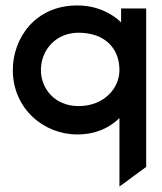

<svg xmlns="http://www.w3.org/2000/svg" viewBox="-20 -482 595 704"><path d="M27 -225C27 -84 140 11 263 11C332 11 382 -14 418 -49V202L516 130V-451H424V-400C389 -434 334 -462 263 -462C109 -462 27 -342 27 -225ZM130 -225C130 -299 185 -362 268 -362C364 -362 418 -305 418 -225C418 -159 362 -93 268 -93C180 -93 130 -158 130 -225Z"/></svg>

Font: Charger
Style: ExBd
Weight: 400
Designer: Jasper
Foundry: Cannot Into Space Fonts
Version: Version 0.99